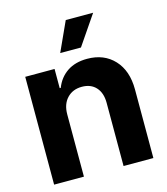

<svg xmlns="http://www.w3.org/2000/svg" viewBox="-113 -851 817 939"><g transform="rotate(-15 295.5 -381.5)"><path d="M195.3 -315.4V0H44.4V-545.9H192.9V-448.7H198.2Q217.3 -498 258.1 -525.4Q298.8 -552.7 358.9 -552.7Q444.3 -552.7 495.6 -497.6Q546.9 -442.4 546.9 -347.2V0H396V-320.3Q396 -370.1 370.1 -398.7Q344.2 -427.2 298.8 -427.2Q252.4 -427.2 223.9 -397Q195.3 -366.7 195.3 -315.4ZM344.7 -613.8H239.7L307.6 -762.7H446.3Z"/></g></svg>

Font: Inter Tight Stencil
Style: Bold
Weight: 700
Designer: Rasmus Andersson
Foundry: rsms
Version: Version 3.004;Glyphs 3.1.2 (3151)